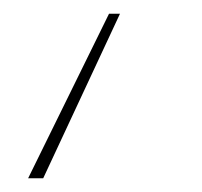

<svg xmlns="http://www.w3.org/2000/svg" viewBox="-20 -119 295 280"><path d="M155 -99 43 141H21L139 -99Z"/></svg>

Font: Fira Sans Condensed Thin
Style: Italic
Weight: 250
Width: 3
Italic angle: -8°
Designer: Carrois Corporate & Edenspiekermann AG
Foundry: Carrois Corporate GbR & Edenspiekermann AG
Version: Version 4.203